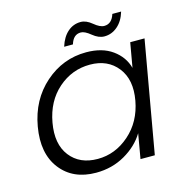

<svg xmlns="http://www.w3.org/2000/svg" viewBox="-104 -799 884 907"><g transform="rotate(-15 337.5 -345.5)"><path d="M46 -274Q68 -400 155.5 -477Q243 -554 357 -554Q435 -554 485 -518Q535 -482 550 -426L571 -546H641L545 0H475L496 -121Q462 -65 398.5 -28.5Q335 8 257 8Q144 8 84 -69.5Q24 -147 46 -274ZM359 -493Q271 -493 203.5 -434Q136 -375 118 -274Q100 -173 146.5 -113Q193 -53 281 -53Q367 -53 436 -113.5Q505 -174 523 -273Q541 -372 493.5 -432.5Q446 -493 359 -493ZM264 -606Q278 -651 305.5 -675Q333 -699 369 -699Q396 -699 424 -675.5Q452 -652 473 -652Q510 -652 524 -697H567Q554 -653 525.5 -628.5Q497 -604 461 -604Q433 -604 404.5 -627.5Q376 -651 357 -651Q320 -651 307 -606Z"/></g></svg>

Font: Poppins Light
Style: Italic
Weight: 300
Italic angle: -10°
Designer: Ninad Kale (Devanagari), Jonny Pinhorn (Latin)
Foundry: Indian Type Foundry
Version: Version 3.200;PS 1.000;hotconv 16.6.54;makeotf.lib2.5.65590